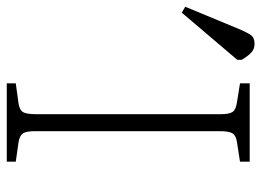

<svg xmlns="http://www.w3.org/2000/svg" viewBox="-274 -634 755 554"><g transform="rotate(90 103.0 -357.5)"><path d="M67 0V-26L125 -34Q144 -37 150 -47Q156 -57 156 -85V-617Q156 -642 149.5 -651.5Q143 -661 123 -664L67 -673V-701H293V-673L235 -664Q217 -661 211 -651Q205 -641 205 -614V-81Q205 -56 211.5 -46.5Q218 -37 237 -34L293 -26V0ZM-137 -505 -154 -515 -89 -672Q-80 -693 -72.5 -704Q-65 -715 -47 -715Q-33 -715 -23 -706.5Q-13 -698 -1 -678V-665Z"/></g></svg>

Font: Literata ExtraLight
Style: Regular
Weight: 250
Designer: Latin by Veronika Burian and Jose Scaglione. Greek by Irene Vlachou. Cyrillic by Vera Evstafieva.
Foundry: TypeTogether
Version: Version 3.103;gftools[0.9.29]